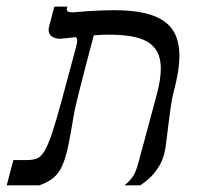

<svg xmlns="http://www.w3.org/2000/svg" viewBox="-67 -555 631 575"><path d="M425.3 -96.2Q420.4 -77.1 412.1 -62Q403.8 -46.9 393.8 -35.2Q383.8 -23.4 373.3 -14.9Q362.8 -6.3 353 0H305.7Q316.9 -8.3 327.9 -22.2Q338.9 -36.1 346.7 -64.9L401.9 -269.5Q408.2 -293 411.4 -312.7Q414.6 -332.5 414.6 -349.6Q414.6 -378.9 404.5 -398.4Q394.5 -418 374.8 -429.7Q355 -441.4 325.4 -446.3Q295.9 -451.2 256.3 -451.2Q246.6 -451.2 235.8 -450.7Q225.1 -450.2 213.9 -449.2L195.3 -378.9Q189.9 -357.9 183.6 -333.7Q177.2 -309.6 171.4 -286.4Q165.5 -263.2 160.9 -243.4Q156.2 -223.6 154.3 -211.9Q145 -155.3 137.5 -118.7Q129.9 -82 119.4 -58.8Q108.9 -35.6 93 -22.5Q77.1 -9.3 50.8 0H-46.9L-26.9 -75.7H13.2Q30.8 -75.7 43 -80.1Q55.2 -84.5 66.2 -102.5Q77.1 -120.6 89.4 -157.5Q101.6 -194.3 119.1 -259.3L153.8 -388.2Q158.2 -404.3 161.1 -415.5Q164.1 -426.8 164.1 -433.6Q164.1 -439.9 160.2 -443.8L119.6 -439.5Q117.2 -439 112.3 -439Q98.1 -439 88.4 -445.8Q78.6 -452.6 78.6 -465.8Q78.6 -470.2 80.1 -476.1L95.7 -535.2H134.8L133.3 -529.8Q132.8 -528.8 132.8 -526.9Q132.8 -522.9 136.5 -520.5Q140.1 -518.1 150.4 -518.1Q153.3 -518.1 156.7 -518.3Q160.2 -518.6 164.1 -519Q190.4 -521.5 220 -522.9Q249.5 -524.4 275.9 -524.4Q328.6 -524.4 365.7 -515.9Q402.8 -507.3 426 -490.2Q449.2 -473.1 459.7 -447.8Q470.2 -422.4 470.2 -388.2Q470.2 -364.7 465.8 -337.9Q461.4 -311 453.1 -279.8Q447.8 -260.3 444.1 -233.2Q440.4 -206.1 437 -179.2Q433.6 -152.3 430.9 -129.6Q428.2 -106.9 425.3 -96.2Z"/></svg>

Font: Arian AMU Serif
Style: Italic
Weight: 400
Italic angle: -15°
Designer: Ruben Hakobyan (Tarumian)
Foundry: Ruben Hakobyan (Tarumian)
Version: Version 1.002